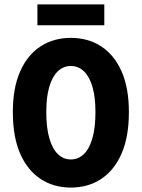

<svg xmlns="http://www.w3.org/2000/svg" viewBox="-20 -835 640 867"><path d="M300 12Q222 12 163 -27Q104 -66 71 -141.5Q38 -217 38 -329Q38 -438 71 -512.5Q104 -587 163 -625.5Q222 -664 300 -664Q378 -664 437 -625.5Q496 -587 529 -512.5Q562 -438 562 -329Q562 -217 529 -141.5Q496 -66 437 -27Q378 12 300 12ZM300 -115Q334 -115 359 -139.5Q384 -164 397.5 -211.5Q411 -259 411 -329Q411 -397 397.5 -443Q384 -489 359 -513Q334 -537 300 -537Q266 -537 241 -513Q216 -489 202.5 -443Q189 -397 189 -329Q189 -259 202.5 -211.5Q216 -164 241 -139.5Q266 -115 300 -115ZM149 -721V-815H451V-721Z"/></svg>

Font: Source Code Pro ExtraLight
Style: Bold
Weight: 700
Monospace: yes
Version: Version 1.018;hotconv 1.0.116;makeotfexe 2.5.65601